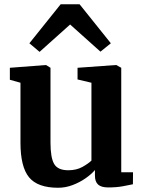

<svg xmlns="http://www.w3.org/2000/svg" viewBox="-20 -874 682 905"><path d="M490.5 9.5Q457 9.5 442.2 -4.2Q427.5 -18 427.5 -46V-72.5Q411 -53 383.5 -33.8Q356 -14.5 322.5 -1.8Q289 11 254 11Q157.5 11 117 -38.2Q76.5 -87.5 76.5 -201.5V-484L26.5 -498V-554.5L196 -567.5H197L218 -554.5V-202Q218 -130 235.5 -100.8Q253 -71.5 301.5 -71.5Q340.5 -71.5 368.5 -87.2Q396.5 -103 411 -117V-484L345.5 -499.5V-554.5L525.5 -567.5H528L551.5 -554.5V-62H607L606.5 -5.5Q588.5 -1.5 558.5 4Q528.5 9.5 490.5 9.5ZM266 -854H355L502.5 -670L453.5 -630.5L310.5 -758.5L166.5 -629.5L118.5 -670Z"/></svg>

Font: Merriweather
Style: Bold
Weight: 700
Designer: Eben Sorkin
Foundry: Eben Sorkin
Version: Version 2.100; ttfautohint (v1.7.19-72a1) -l 8 -r 50 -G 200 